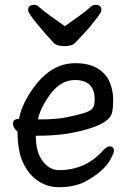

<svg xmlns="http://www.w3.org/2000/svg" viewBox="-20 -755 540 799"><path d="M225 24Q176 24 137 -3Q98 -30 75.5 -79Q53 -128 53 -207Q34 -223 34 -241Q34 -260 59 -260Q73 -333 135 -410Q203 -492 293 -492Q352 -492 387.5 -469.5Q423 -447 437 -412Q451 -377 451 -340Q451 -306 446 -285Q432 -229 262 -199Q205 -190 129 -190Q129 -122 157.5 -84.5Q186 -47 225 -47Q336 -47 408 -128Q425 -146 436 -146Q454 -146 454 -128Q454 -118 441 -94Q413 -40 328 4Q285 24 225 24ZM138 -258H145Q211 -258 255 -266.5Q299 -275 328 -284Q357 -293 365.5 -304.5Q374 -316 374 -341Q374 -422 292 -422Q234 -422 191 -365Q148 -308 138 -258ZM247 -563Q222 -563 206 -574Q171 -611 134 -656Q97 -701 97 -713Q97 -735 122 -735Q134 -735 141 -727Q164 -707 194.5 -685.5Q225 -664 250 -646Q275 -664 305.5 -685.5Q336 -707 358 -727Q366 -735 378 -735Q402 -735 402 -713Q402 -706 389 -688Q351 -636 305 -590L293 -577Q281 -563 247 -563Z"/></svg>

Font: LXGW WenKai Mono Medium
Style: Regular
Weight: 500
Monospace: yes
Designer: LXGW / Fontworks Inc.
Foundry: LXGW / Fontworks Inc.
Version: Version 1.520; June 14, 2025